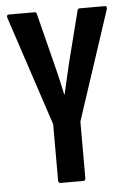

<svg xmlns="http://www.w3.org/2000/svg" viewBox="-49 -693 491 730"><g transform="rotate(-5 196.0 -327.5)"><path d="M153 0Q144 0 144 -11V-225L6 -642Q2 -655 13 -655H110Q118 -655 119 -647L169 -449Q176 -421 183 -391.5Q190 -362 196 -333H197Q204 -362 210.5 -391.5Q217 -421 224 -450L274 -647Q275 -655 283 -655H378Q389 -655 385 -642L248 -226V-11Q248 0 240 0Z"/></g></svg>

Font: Sofia Sans Extra Condensed
Style: Bold
Weight: 700
Designer: Botio Nikoltchev, Ani Petrova
Foundry: lettersoup
Version: Version 4.101